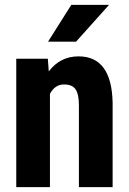

<svg xmlns="http://www.w3.org/2000/svg" viewBox="-20 -770 532 790"><path d="M303.2 -538.1Q439.5 -538.1 443.4 -347.2V0H304.7V-336.9Q304.7 -381.8 291 -402.3Q277.3 -422.9 242.2 -422.4Q206.5 -422.4 185.5 -383.8V0H46.9V-528.3H176.8L180.7 -476.1Q227.5 -538.1 303.2 -538.1ZM273.4 -750H428.7L293 -598.6H177.7Z"/></svg>

Font: RobotoCondensed-Bold
Style: Bold
Weight: 700
Designer: Google
Version: Version 2.001240; 2014